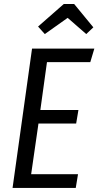

<svg xmlns="http://www.w3.org/2000/svg" viewBox="-20 -928 486 948"><path d="M201.2 -759.8 168 -796.9 294.9 -908.2H346.2L440.9 -793L405.8 -759.8L314 -839.8ZM445.8 -688 425.8 -621.1H211.9L179.2 -384.8H367.2L356 -317.9H169.9L133.8 -67.9H365.2L354 0H42L138.2 -688Z"/></svg>

Font: Fira Sans Compressed Book
Style: Italic
Weight: 350
Width: 3
Italic angle: -8°
Designer: Carrois Corporate & Edenspiekermann AG
Foundry: Carrois Corporate GbR & Edenspiekermann AG
Version: Version 4.203;PS 004.203;hotconv 1.0.88;makeotf.lib2.5.64775